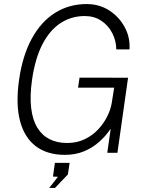

<svg xmlns="http://www.w3.org/2000/svg" viewBox="-20 -753 726 946"><path d="M299.5 10Q212.5 10 156.2 -32.8Q100 -75.5 78.5 -157.8Q57 -240 74 -360Q91 -479 136.5 -562.5Q182 -646 251 -689.5Q320 -733 407 -733Q469.5 -733 518.2 -701.5Q567 -670 594.5 -619Q622 -568 618 -509.5H553Q552.5 -552.5 533 -590.2Q513.5 -628 478.8 -651Q444 -674 397.5 -674Q332.5 -674 279.2 -639.8Q226 -605.5 189.8 -536.2Q153.5 -467 138 -361Q126.5 -280 133.5 -221Q140.5 -162 164 -123.8Q187.5 -85.5 224.8 -67Q262 -48.5 310.5 -48.5Q359 -48.5 397.8 -67.2Q436.5 -86 464.2 -116Q492 -146 508.8 -180.2Q525.5 -214.5 530.5 -245.5L542.5 -321H364.5L372 -370.5L611 -370L558.5 0H508.5L525.5 -119Q502 -84 469.5 -54.8Q437 -25.5 394.8 -7.8Q352.5 10 299.5 10ZM222.5 173 265.5 118 241 117 250.5 49.5H323L314.5 106.5L251 173Z"/></svg>

Font: Public Sans Thin ExtraLight
Style: Italic
Weight: 250
Italic angle: -8°
Version: Version 2.001